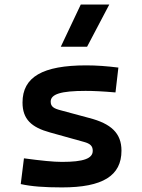

<svg xmlns="http://www.w3.org/2000/svg" viewBox="-20 -815 626 845"><path d="M252.9 9.8C432.1 9.8 514.6 -41.5 514.6 -151.9C514.6 -229 468.8 -271 372.1 -295.9L247.1 -329.6C216.8 -337.4 203.1 -345.7 203.1 -367.7C203.1 -400.9 248.5 -415 356.4 -415C390.1 -415 431.6 -413.1 488.3 -408.2L501 -517.6C450.7 -523.9 405.8 -527.3 359.4 -527.3C167.5 -527.3 79.1 -476.1 79.1 -363.8C79.1 -290.5 118.2 -254.4 200.7 -231.9L349.6 -190.4C376 -183.1 388.2 -173.3 388.2 -151.4C388.2 -117.2 347.7 -102.5 252.9 -102.5C215.3 -102.5 161.6 -107.9 85.4 -118.2L71.3 -4.9C117.2 5.4 174.3 9.8 252.9 9.8ZM247.6 -609.4H363.3L460.9 -794.9H335.4Z"/></svg>

Font: Cascadia Mono SemiBold
Style: Regular
Weight: 600
Monospace: yes
Designer: Aaron Bell
Foundry: Saja Typeworks
Version: Version 2404.023